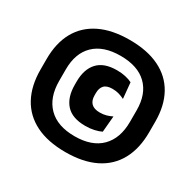

<svg xmlns="http://www.w3.org/2000/svg" viewBox="-147 -816 1011 994"><g transform="rotate(30 359.0 -319.0)"><path d="M358.5 16.5Q253 16.5 180.8 -19.5Q108.5 -55.5 71.2 -124.2Q34 -193 34 -290V-352.5Q34 -448 71.2 -515.2Q108.5 -582.5 180.8 -618Q253 -653.5 358.5 -653.5Q464 -653.5 536.5 -618Q609 -582.5 646.2 -515.2Q683.5 -448 683.5 -352.5V-290Q683.5 -193 646.2 -124.2Q609 -55.5 536.5 -19.5Q464 16.5 358.5 16.5ZM380 -152.5Q301.5 -152.5 264.2 -194Q227 -235.5 227 -310V-329Q227 -402.5 264.5 -443.5Q302 -484.5 379.5 -484.5Q407.5 -484.5 430.8 -479.2Q454 -474 470.5 -465.5L479.5 -371Q464 -379 446.5 -384.2Q429 -389.5 407.5 -389.5Q373 -389.5 358 -373.2Q343 -357 343 -327.5V-313.5Q343 -283 359.5 -266.5Q376 -250 410.5 -250Q431.5 -250 449 -255Q466.5 -260 482.5 -268L474 -172Q457 -163.5 432.5 -158Q408 -152.5 380 -152.5ZM358.5 -78.5Q461.5 -78.5 516 -133.2Q570.5 -188 570.5 -287V-356Q570.5 -452.5 516 -505.5Q461.5 -558.5 358.5 -558.5Q256 -558.5 201.5 -505.5Q147 -452.5 147 -356V-287Q147 -188 201.5 -133.2Q256 -78.5 358.5 -78.5Z"/></g></svg>

Font: Anek Tamil Medium ExtraBold
Style: Regular
Weight: 800
Version: Version 1.003